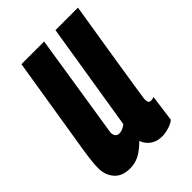

<svg xmlns="http://www.w3.org/2000/svg" viewBox="-173 -620 706 706"><g transform="rotate(-45 180.5 -267.0)"><path d="M80 10Q40 10 19 -14Q-2 -38 -2 -74Q-2 -102 6.5 -157Q15 -212 30.5 -305.5Q46 -399 69 -544H187Q170 -434 158 -359Q146 -284 138 -231.5Q130 -179 123 -136Q122 -124 127.5 -116.5Q133 -109 144 -109Q160 -109 178 -123L246 -544H363Q344 -425 331.5 -349Q319 -273 312.5 -229Q306 -185 302.5 -164.5Q299 -144 298.5 -137.5Q298 -131 298 -129Q298 -112 311 -112Q319 -112 327 -115L313 -11Q301 -1 282 4.5Q263 10 247 10Q220 10 201.5 -3.5Q183 -17 176 -38Q151 -13 129 -1.5Q107 10 80 10Z"/></g></svg>

Font: Georama ExtraCondensed
Style: Bold Italic
Weight: 700
Width: 2
Italic angle: -9°
Designer: Jean-Baptiste Levee
Foundry: Production Type
Version: Version 1.000